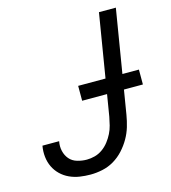

<svg xmlns="http://www.w3.org/2000/svg" viewBox="-110 -824 821 922"><g transform="rotate(-15 300.0 -363.5)"><path d="M227 8Q200 8 173.5 4Q147 0 123 -11Q99 -22 80.5 -40Q62 -58 51 -81Q40 -104 37 -131Q34 -158 39 -186H122Q117 -161 122.5 -137.5Q128 -114 142.5 -97Q157 -80 180.5 -73Q204 -66 228 -66Q248 -66 268.5 -71.5Q289 -77 307 -90Q325 -103 338.5 -120.5Q352 -138 361.5 -157Q371 -176 376 -196Q381 -216 385 -237L467 -735H551L467 -225Q462 -195 453.5 -166.5Q445 -138 429.5 -111Q414 -84 392.5 -60.5Q371 -37 344 -21Q317 -5 286.5 1.5Q256 8 227 8ZM279 -345V-419H581V-345Z"/></g></svg>

Font: Iosevka Aile
Style: Italic
Weight: 400
Italic angle: -9°
Designer: Belleve Invis
Foundry: Belleve Invis
Version: Version 28.0.1; ttfautohint (v1.8.4)